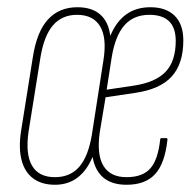

<svg xmlns="http://www.w3.org/2000/svg" viewBox="-20 -505 539 531"><path d="M132 6Q96 6 72.5 -11Q49 -28 40 -61Q31 -94 38 -141L71 -348Q82 -418 113 -451.5Q144 -485 194 -485Q234 -485 257 -465Q280 -445 285 -406Q302 -446 329.5 -465.5Q357 -485 396 -485Q439 -485 463 -461.5Q487 -438 487 -393Q487 -329 455 -293.5Q423 -258 353 -248L272 -236L256 -140Q247 -78 266 -46.5Q285 -15 330 -15Q374 -15 395.5 -39Q417 -63 423 -119Q423 -123 427 -123H440Q444 -123 443 -118Q436 -53 409 -23.5Q382 6 330 6Q250 6 236 -71Q220 -33 194 -13.5Q168 6 132 6ZM132 -15Q174 -15 199 -43.5Q224 -72 234 -132L266 -338Q276 -400 257 -432Q238 -464 193 -464Q152 -464 127 -435.5Q102 -407 92 -347L59 -141Q50 -79 68.5 -47Q87 -15 132 -15ZM275 -257 349 -268Q410 -277 438 -306.5Q466 -336 466 -392Q466 -464 393 -464Q350 -464 324.5 -435.5Q299 -407 289 -347Z"/></svg>

Font: Sofia Sans Extra Condensed Thin
Style: Italic
Weight: 250
Italic angle: -9°
Version: Version 4.100